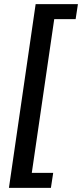

<svg xmlns="http://www.w3.org/2000/svg" viewBox="-20 -743 395 924"><path d="M23 161 151.5 -723H355L344 -651H241L133 89H236L225 161Z"/></svg>

Font: Public Sans Thin SemiBold
Style: Italic
Weight: 600
Italic angle: -8°
Version: Version 2.001